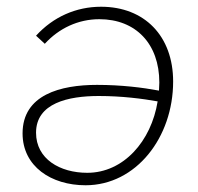

<svg xmlns="http://www.w3.org/2000/svg" viewBox="-20 -546 589 570"><path d="M280 -526C206 -526 138 -496 87 -440L113 -416C155 -462 212 -489 275 -489C383 -489 453 -416 453 -301L452 -277C404 -286 340 -294 268 -294C160 -294 47 -265 47 -150C47 -52 132 4 234 4C384 4 494 -138 494 -304C494 -439 409 -526 280 -526ZM87 -152C87 -240 183 -261 273 -261C342 -261 403 -253 448 -245C429 -127 347 -33 239 -33C158 -33 87 -74 87 -152Z"/></svg>

Font: Fixel Text 20240404 ExtraLight
Style: Italic
Weight: 200
Width: 4
Italic angle: -10°
Designer: AlfaBravo + MacPaw
Foundry: Kyrylo Tkachov, Marchela Mozhyna, Serhii Makarenko, Maria Weinstein, Zakhar Kryvoshyya
Version: Version 1.211;Glyphs 3.2 (3225)